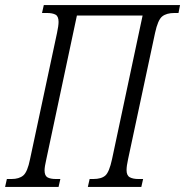

<svg xmlns="http://www.w3.org/2000/svg" viewBox="-49 -734 727 754"><path d="M-29 0 -22 -31H-4Q26 -31 42.5 -45Q59 -59 69 -109L175 -605Q181 -633 181 -648Q181 -670 169 -676.5Q157 -683 135 -683H116L123 -714H658L652 -683H636Q605 -683 588 -669.5Q571 -656 560 -605L454 -109Q448 -82 448 -66Q448 -45 460.5 -38Q473 -31 495 -31H513L506 0H296L303 -31H317Q349 -31 364.5 -44.5Q380 -58 391 -109L511 -673H253L133 -109Q126 -79 126 -65Q126 -44 137.5 -37.5Q149 -31 171 -31H188L181 0Z"/></svg>

Font: Noto Serif ExtraCondensed Light
Style: Italic
Weight: 300
Width: 2
Italic angle: -12°
Designer: Monotype Design Team
Foundry: Monotype Imaging Inc.
Version: Version 2.014; ttfautohint (v1.8.4.7-5d5b)